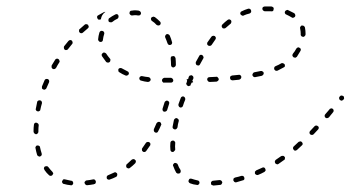

<svg xmlns="http://www.w3.org/2000/svg" viewBox="-20 -568 1086 595"><path d="M665 4Q666 4 667 2Q668 1 668 0Q669 -2 669 -3Q668 -6 666 -8Q664 -10 660 -10Q651 -9 641 -8Q638 -8 636 -6Q633 -3 634 0Q634 1 634 3Q635 4 636 5Q637 6 639 6Q640 7 642 7Q652 6 662 5Q664 5 665 4ZM202 6Q203 6 204 5Q205 4 206 3Q207 1 207 0Q207 -3 205 -6Q204 -8 200 -8Q191 -10 182 -12Q179 -13 176 -12Q174 -10 173 -7Q172 -6 172 -4Q173 -3 173 -2Q174 0 175 1Q176 2 178 2Q188 5 199 6Q200 7 202 6ZM274 2Q275 1 276 0Q277 -2 277 -3Q277 -5 277 -6Q276 -9 274 -11Q271 -13 268 -12Q259 -10 249 -9Q247 -9 246 -8Q245 -8 244 -6Q243 -5 242 -4Q242 -2 242 -1Q243 2 245 4Q247 6 250 6Q261 5 271 3Q272 2 274 2ZM593 5Q594 5 595 4Q597 3 597 2Q598 1 598 -1Q599 -4 597 -6Q595 -9 592 -9Q583 -11 574 -14Q571 -15 568 -14Q566 -13 565 -10Q564 -8 564 -7Q564 -5 565 -4Q565 -3 566 -2Q568 -1 569 0Q579 4 590 5Q591 6 593 5ZM737 -12Q738 -15 737 -18Q737 -19 736 -20Q735 -22 734 -22Q733 -23 731 -23Q730 -23 728 -23Q719 -20 709 -18Q706 -17 704 -15Q703 -12 703 -9Q704 -7 705 -6Q705 -5 707 -4Q708 -3 709 -3Q711 -3 712 -3Q722 -6 732 -9Q735 -9 737 -12ZM343 -24Q344 -27 343 -30Q342 -32 341 -32Q340 -33 339 -34Q337 -34 336 -34Q334 -34 333 -33Q324 -29 315 -25Q312 -24 311 -21Q310 -19 311 -16Q311 -14 312 -13Q314 -12 315 -12Q316 -11 318 -11Q319 -11 321 -12Q330 -15 340 -20Q342 -21 343 -24ZM137 -23Q140 -23 142 -25Q143 -26 144 -28Q145 -29 145 -30Q145 -32 144 -33Q143 -35 142 -36Q136 -42 130 -50Q128 -53 125 -53Q122 -53 119 -52Q118 -51 117 -50Q117 -48 116 -47Q116 -45 117 -44Q117 -42 118 -41Q124 -32 132 -25Q134 -23 137 -23ZM801 -37Q802 -38 803 -39Q803 -40 803 -42Q803 -43 802 -45Q801 -48 798 -49Q795 -50 792 -48Q783 -44 774 -40Q773 -39 772 -38Q771 -37 770 -36Q770 -34 770 -33Q770 -31 770 -30Q772 -27 775 -26Q778 -25 780 -26Q790 -30 799 -35Q800 -35 801 -37ZM531 -30Q534 -30 537 -31Q538 -32 539 -33Q540 -35 540 -36Q540 -37 540 -39Q540 -40 539 -42Q534 -49 531 -58Q530 -60 529 -61Q528 -62 527 -62Q525 -63 524 -63Q522 -63 521 -63Q518 -61 517 -59Q515 -56 517 -53Q521 -42 526 -33Q528 -31 531 -30ZM400 -64Q401 -65 401 -67Q401 -68 401 -70Q400 -71 399 -72Q397 -75 394 -75Q391 -75 388 -73Q381 -66 374 -60Q372 -59 372 -58Q371 -56 371 -55Q371 -53 371 -52Q372 -50 372 -49Q374 -47 378 -46Q381 -46 383 -48Q391 -54 399 -62Q400 -63 400 -64ZM863 -77Q864 -80 862 -82Q861 -83 860 -84Q859 -85 857 -85Q856 -85 854 -85Q853 -85 851 -84Q843 -78 835 -73Q834 -72 833 -71Q832 -69 832 -68Q831 -67 832 -65Q832 -64 833 -62Q835 -60 838 -59Q841 -58 843 -60Q852 -66 860 -72Q863 -73 863 -77ZM99 -84Q101 -82 104 -83Q107 -84 109 -87Q110 -90 109 -93Q106 -102 104 -112Q104 -115 101 -116Q98 -118 95 -117Q92 -117 91 -114Q89 -112 90 -109Q92 -98 95 -88Q96 -85 99 -84ZM446 -120Q446 -121 446 -122Q446 -124 445 -125Q444 -126 443 -127Q440 -129 437 -128Q434 -128 432 -125Q427 -117 421 -109Q419 -107 420 -103Q420 -100 422 -99Q424 -98 425 -97Q427 -97 428 -97Q429 -97 431 -98Q432 -99 433 -100Q439 -108 445 -117Q446 -118 446 -120ZM510 -99Q512 -97 515 -97Q517 -97 518 -98Q519 -98 520 -100Q521 -101 522 -102Q523 -103 523 -105Q522 -114 523 -124Q523 -126 523 -127Q522 -129 521 -130Q520 -131 519 -132Q517 -132 516 -132Q513 -133 510 -130Q508 -128 508 -125Q507 -115 508 -105Q508 -101 510 -99ZM918 -122Q918 -125 916 -127Q915 -128 914 -129Q912 -130 911 -130Q909 -130 908 -129Q906 -129 905 -128Q898 -121 890 -114Q888 -112 888 -109Q888 -106 890 -104Q891 -103 892 -102Q893 -101 895 -101Q896 -101 898 -102Q899 -102 900 -103Q908 -110 915 -117Q918 -119 918 -122ZM967 -169Q968 -170 968 -172Q968 -173 967 -175Q967 -176 965 -177Q963 -179 960 -179Q957 -179 955 -177Q948 -169 941 -162Q939 -160 939 -157Q939 -154 941 -152Q942 -151 944 -150Q945 -150 947 -150Q948 -150 949 -150Q951 -151 952 -152Q959 -159 966 -167Q967 -168 967 -169ZM84 -165V-160Q84 -158 85 -157Q85 -156 86 -155Q88 -154 89 -153Q90 -152 92 -152Q95 -152 97 -155Q99 -157 99 -160V-165Q99 -172 100 -180Q100 -183 98 -185Q96 -187 92 -188Q89 -188 87 -186Q85 -184 85 -180Q84 -172 84 -165ZM480 -182Q480 -184 479 -185Q479 -187 478 -188Q477 -189 475 -190Q473 -191 470 -190Q467 -189 465 -186Q461 -177 457 -168Q456 -165 457 -162Q458 -159 460 -158Q463 -156 466 -157Q469 -158 470 -161Q475 -170 479 -180Q480 -181 480 -182ZM516 -170Q518 -168 521 -167Q522 -167 524 -167Q525 -168 526 -168Q528 -169 528 -170Q529 -172 530 -173Q531 -183 534 -193Q534 -194 534 -195Q534 -197 533 -198Q532 -199 531 -200Q530 -201 528 -202Q525 -202 523 -201Q520 -199 519 -196Q517 -186 515 -176Q514 -173 516 -170ZM1014 -225Q1014 -228 1012 -230Q1010 -231 1009 -232Q1008 -232 1006 -232Q1005 -232 1003 -231Q1002 -231 1001 -229L988 -214Q986 -212 986 -209Q986 -205 989 -203Q990 -202 991 -202Q993 -202 994 -202Q996 -202 997 -203Q998 -203 999 -204L1012 -220Q1014 -222 1014 -225ZM504 -252Q502 -255 499 -256Q496 -257 494 -255Q491 -254 490 -251Q487 -241 484 -232Q483 -229 484 -226Q485 -223 488 -222Q490 -222 491 -222Q493 -222 494 -223Q495 -223 496 -224Q497 -225 498 -227Q501 -236 504 -246Q505 -249 504 -252ZM91 -228Q91 -227 92 -226Q93 -224 94 -224Q95 -223 97 -223Q100 -222 102 -224Q105 -225 105 -228Q107 -238 110 -248Q110 -249 110 -251Q109 -252 109 -254Q108 -255 107 -256Q105 -257 104 -257Q103 -257 101 -257Q100 -257 98 -256Q97 -255 96 -254Q95 -253 95 -251Q93 -241 91 -231Q90 -230 91 -228ZM533 -242Q533 -240 534 -239Q534 -238 535 -237Q536 -236 538 -235Q541 -234 544 -236Q546 -237 547 -240Q550 -250 554 -259Q554 -261 554 -262Q554 -264 553 -265Q553 -266 552 -267Q551 -268 549 -269Q546 -270 543 -268Q541 -267 540 -264Q536 -254 533 -245Q533 -243 533 -242ZM1046 -262Q1047 -264 1046 -265Q1046 -267 1046 -268Q1045 -269 1044 -270Q1041 -272 1038 -272Q1035 -272 1033 -269L1032 -268Q1031 -267 1031 -266Q1031 -264 1031 -263Q1031 -261 1032 -260Q1032 -259 1034 -258Q1036 -256 1039 -256Q1042 -257 1044 -259L1045 -260Q1046 -261 1046 -262ZM110 -297Q110 -296 110 -294Q111 -293 112 -292Q113 -291 114 -291Q117 -289 120 -291Q123 -292 124 -295Q128 -304 132 -313Q133 -316 132 -319Q131 -322 128 -323Q125 -324 122 -323Q119 -322 118 -319Q114 -310 110 -300Q110 -299 110 -297ZM559 -322Q558 -322 558 -322Q558 -322 558 -322Q559 -320 560 -318Q559 -315 558 -311Q556 -309 558 -306Q559 -303 562 -302Q563 -301 564 -301Q566 -301 567 -302Q569 -302 570 -303Q571 -304 571 -306Q573 -309 574 -312H575Q577 -313 578 -313Q578 -313 579 -314Q578 -314 578 -314Q578 -316 576 -318Q578 -321 579 -324Q580 -327 579 -330Q578 -333 575 -334Q574 -335 572 -335Q571 -335 570 -334Q568 -334 567 -333Q566 -332 565 -330Q564 -327 563 -323Q561 -323 559 -322ZM515 -314Q517 -316 517 -319Q517 -321 516 -322Q516 -323 515 -324Q514 -325 512 -326Q511 -327 509 -327H489Q486 -326 484 -324Q482 -322 482 -319Q482 -316 484 -314Q486 -311 489 -312H510Q513 -312 515 -314ZM444 -316Q446 -317 447 -321Q447 -324 445 -326Q443 -329 440 -329Q430 -330 421 -332Q418 -333 415 -331Q413 -330 412 -327Q411 -323 413 -321Q415 -318 418 -318Q428 -315 438 -314Q441 -314 444 -316ZM656 -318Q658 -320 658 -323Q657 -326 655 -328Q653 -331 650 -330L630 -329Q626 -329 624 -327Q622 -325 622 -321Q623 -318 625 -316Q627 -314 630 -314L651 -315Q654 -316 656 -318ZM726 -324Q728 -327 728 -330Q727 -333 725 -335Q722 -337 719 -336Q710 -335 699 -334Q698 -334 697 -333Q695 -333 694 -331Q693 -330 693 -329Q693 -327 693 -326Q693 -323 695 -321Q698 -319 701 -319Q711 -320 721 -321Q724 -322 726 -324ZM796 -337Q798 -339 797 -342Q797 -344 796 -345Q795 -346 793 -347Q792 -348 791 -348Q789 -348 788 -348Q779 -346 768 -344Q765 -343 764 -341Q762 -338 762 -335Q763 -333 764 -332Q764 -331 766 -330Q767 -329 768 -329Q770 -329 771 -329Q782 -331 791 -333Q794 -334 796 -337ZM374 -334Q377 -335 379 -338Q380 -340 379 -343Q378 -346 375 -347Q366 -352 358 -356Q355 -358 352 -357Q349 -357 347 -354Q346 -351 347 -348Q347 -345 350 -344Q359 -338 369 -334Q371 -333 374 -334ZM863 -363Q863 -366 862 -369Q860 -371 857 -372Q854 -373 852 -372Q844 -367 834 -363Q831 -362 830 -359Q829 -356 830 -353Q832 -350 834 -349Q837 -348 840 -349Q850 -354 859 -359Q862 -360 863 -363ZM140 -362Q139 -361 140 -359Q140 -358 141 -357Q142 -355 143 -355Q146 -353 149 -354Q152 -355 154 -358Q158 -366 164 -375Q164 -376 165 -378Q165 -379 164 -380Q164 -382 163 -383Q162 -384 161 -385Q158 -387 155 -386Q152 -385 151 -383Q145 -374 140 -365Q140 -364 140 -362ZM523 -390Q522 -392 521 -393Q520 -394 518 -394Q517 -395 516 -394Q512 -394 510 -392Q509 -389 509 -386Q510 -377 510 -367Q510 -364 512 -361Q514 -359 517 -359Q519 -359 520 -360Q522 -361 523 -362Q524 -363 524 -364Q525 -365 525 -367Q525 -378 524 -388Q524 -389 523 -390ZM587 -370Q588 -367 590 -366Q593 -365 596 -365Q599 -366 600 -369Q605 -378 610 -387Q610 -388 611 -390Q611 -391 610 -393Q610 -394 609 -395Q608 -396 607 -397Q604 -399 601 -398Q598 -397 597 -394Q592 -385 587 -376Q586 -373 587 -370ZM315 -374Q318 -374 320 -376Q322 -378 322 -381Q323 -384 321 -386Q314 -394 309 -402Q307 -404 304 -405Q301 -406 299 -404Q296 -402 295 -399Q295 -396 296 -394Q302 -385 309 -376Q311 -374 315 -374ZM912 -416Q911 -419 908 -420Q906 -422 903 -421Q900 -420 898 -417Q894 -409 888 -402Q886 -399 886 -396Q887 -393 889 -391Q890 -390 892 -390Q893 -389 895 -389Q896 -390 897 -390Q899 -391 900 -392Q906 -401 911 -410Q913 -413 912 -416ZM178 -422Q178 -421 178 -419Q178 -418 179 -416Q179 -415 181 -414Q183 -412 186 -413Q189 -413 191 -416Q197 -424 203 -431Q204 -432 205 -434Q205 -435 205 -437Q205 -438 204 -440Q204 -441 203 -442Q200 -444 197 -444Q194 -443 192 -441Q185 -433 179 -425Q178 -424 178 -422ZM622 -435Q622 -433 622 -432Q622 -430 623 -429Q624 -428 625 -427Q628 -425 631 -426Q634 -426 636 -429Q641 -437 647 -445Q649 -447 649 -451Q648 -454 646 -456Q645 -456 643 -457Q642 -457 640 -457Q639 -457 637 -456Q636 -455 635 -454Q629 -446 623 -437Q622 -436 622 -435ZM501 -462Q499 -463 496 -462Q493 -460 492 -457Q491 -455 492 -452Q496 -443 499 -434Q500 -431 503 -429Q506 -428 509 -429Q512 -430 513 -433Q514 -436 513 -438Q510 -449 506 -458Q504 -461 501 -462ZM286 -441Q288 -438 291 -438Q294 -438 296 -439Q299 -441 299 -445Q300 -454 303 -463Q304 -466 302 -469Q301 -471 298 -472Q295 -473 292 -472Q289 -470 288 -467Q285 -457 284 -446Q284 -443 286 -441ZM921 -488Q918 -489 915 -489Q912 -488 911 -485Q909 -483 910 -480Q912 -471 912 -462Q911 -459 914 -456Q916 -454 919 -454Q920 -454 922 -454Q923 -455 924 -456Q925 -457 926 -458Q926 -460 927 -461Q927 -473 925 -483Q924 -486 921 -488ZM225 -476Q225 -474 225 -473Q225 -471 225 -470Q226 -469 227 -467Q229 -465 232 -465Q235 -465 237 -467Q245 -474 252 -480Q253 -481 254 -482Q255 -484 255 -485Q255 -487 254 -488Q254 -489 253 -491Q252 -492 251 -492Q250 -493 248 -493Q247 -493 245 -493Q244 -493 243 -492Q235 -485 227 -478Q226 -477 225 -476ZM667 -487Q667 -484 669 -482Q670 -481 671 -480Q673 -480 674 -480Q676 -480 677 -480Q679 -481 680 -482Q687 -488 694 -494Q696 -495 696 -497Q697 -498 697 -499Q697 -501 697 -502Q696 -504 696 -505Q694 -507 691 -508Q687 -508 685 -506Q677 -500 669 -492Q667 -490 667 -487ZM457 -516Q456 -517 454 -516Q453 -516 451 -515Q450 -515 449 -513Q447 -511 448 -508Q448 -505 451 -503Q459 -498 465 -491Q468 -489 471 -489Q474 -489 476 -491Q478 -493 478 -496Q478 -499 476 -501Q468 -509 460 -515Q458 -516 457 -516ZM317 -510Q316 -508 316 -507Q316 -505 316 -504Q316 -503 317 -501Q319 -499 322 -499Q325 -498 328 -500Q335 -506 344 -510Q346 -511 347 -514Q348 -517 347 -520Q346 -523 343 -524Q340 -525 337 -523Q327 -518 319 -512Q317 -511 317 -510ZM305 -531Q304 -531 303 -531Q294 -526 285 -521Q283 -520 282 -519Q282 -518 281 -517Q281 -515 281 -514Q281 -512 282 -511Q283 -508 286 -507Q289 -507 292 -508Q293 -508 293 -509Q293 -509 293 -510Q294 -516 297 -521Q300 -526 305 -530Q306 -530 307 -531Q306 -531 305 -531ZM867 -536Q864 -535 863 -532Q862 -529 863 -527Q864 -524 867 -523Q876 -519 884 -514Q886 -512 889 -513Q892 -514 894 -516Q896 -519 895 -522Q894 -525 892 -527Q883 -532 872 -537Q870 -538 867 -536ZM725 -529Q724 -526 725 -524Q727 -521 730 -520Q733 -518 735 -520Q744 -524 753 -526Q756 -527 758 -530Q759 -533 758 -536Q757 -539 755 -540Q752 -542 749 -541Q739 -538 729 -533Q726 -532 725 -529ZM389 -535Q387 -535 386 -535Q384 -534 383 -533Q382 -532 382 -530Q381 -529 381 -527Q382 -524 384 -522Q386 -520 389 -520Q394 -521 398 -521Q403 -521 408 -520Q411 -520 414 -521Q416 -523 417 -526Q417 -530 415 -532Q413 -534 410 -535Q404 -536 398 -536Q393 -536 389 -535ZM801 -548Q798 -548 795 -546Q793 -544 793 -541Q793 -538 795 -536Q798 -533 801 -533Q811 -533 820 -533Q823 -532 826 -534Q828 -536 828 -540Q829 -543 827 -545Q825 -547 821 -548Q811 -548 801 -548Z"/></svg>

Font: FRB American Cursive Dashed Extralight
Style: Italic
Weight: 200
Italic angle: -25°
Version: Version 2.0;Modular Font Editor K font №1